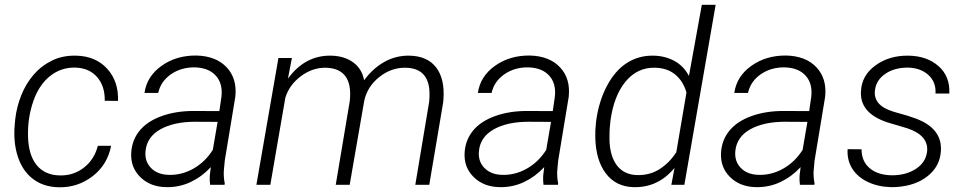

<svg xmlns="http://www.w3.org/2000/svg" viewBox="-20 -770 4022 800"><path d="M227.1 -39.1Q284.7 -37.1 328.9 -71Q373 -105 387.7 -162.6H442.9Q428.2 -84 366 -35.9Q303.7 12.2 224.1 10.3Q160.2 8.8 116.7 -24.9Q73.2 -58.6 54 -118.2Q34.7 -177.7 41.5 -252.4L43.5 -273.4Q49.3 -324.7 68.6 -373Q87.9 -421.4 120.1 -458.7Q152.3 -496.1 197 -517.8Q241.7 -539.6 297.9 -538.1Q378.9 -536.1 426.8 -483.4Q474.6 -430.7 471.7 -349.6L416.5 -350.1Q417.5 -411.1 384.8 -448.7Q352.1 -486.3 295.4 -488.3Q234.9 -490.2 188.5 -453.1Q142.1 -416 118.7 -348.1Q95.2 -280.3 96.7 -204.1Q98.1 -125.5 131.8 -83.3Q165.5 -41 227.1 -39.1Z M855.5 0Q853 -18.6 854 -37.1L858.4 -73.7Q821.8 -34.2 774.7 -11.7Q727.5 10.7 672.9 9.8Q606 8.8 564.2 -32.5Q522.5 -73.7 526.9 -136.2Q530.8 -188.5 562.7 -226.8Q594.7 -265.1 653.8 -286.4Q712.9 -307.6 786.1 -307.6L894 -307.1L902.8 -367.7Q908.7 -421.9 879.4 -454.6Q850.1 -487.3 793 -489.3Q735.4 -490.2 692.6 -460.7Q649.9 -431.2 639.2 -382.8H582Q591.8 -452.1 653.3 -495.8Q714.8 -539.6 798.8 -538.6Q880.4 -536.6 924.6 -489.3Q968.8 -441.9 960.4 -366.2L916.5 -100.6L912.6 -58.1Q911.1 -31.7 916.5 -5.9L915.5 0ZM682.6 -41.5Q736.3 -39.6 785.4 -67.1Q834.5 -94.7 866.7 -145.5L886.7 -262.2L793.5 -262.7Q704.6 -262.7 648.4 -231.2Q592.3 -199.7 586.4 -141.1Q582 -98.1 609.1 -70.3Q636.2 -42.5 682.6 -41.5Z M1196.3 -528.3 1179.7 -442.4Q1251 -540 1358.9 -538.1Q1414.6 -537.1 1451.4 -510.3Q1488.3 -483.4 1497.1 -435.5Q1533.2 -484.9 1581.3 -512Q1629.4 -539.1 1686 -538.1Q1761.2 -536.6 1797.6 -488.5Q1834 -440.4 1827.6 -355.5L1826.7 -344.2L1768.6 0H1710.4L1768.1 -345.2Q1771 -374 1768.6 -399.9Q1758.8 -486.3 1669.9 -487.8Q1610.4 -488.8 1560.3 -449Q1510.3 -409.2 1497.6 -349.6L1437 0H1378.9L1437.5 -349.6Q1451.7 -484.4 1338.4 -487.8Q1282.2 -488.8 1233.9 -452.6Q1185.5 -416.5 1168.9 -362.8L1106.4 0H1048.3L1140.1 -528.3Z M2244.6 0Q2242.2 -18.6 2243.2 -37.1L2247.6 -73.7Q2210.9 -34.2 2163.8 -11.7Q2116.7 10.7 2062 9.8Q1995.1 8.8 1953.4 -32.5Q1911.6 -73.7 1916 -136.2Q1919.9 -188.5 1951.9 -226.8Q1983.9 -265.1 2043 -286.4Q2102.1 -307.6 2175.3 -307.6L2283.2 -307.1L2292 -367.7Q2297.9 -421.9 2268.6 -454.6Q2239.3 -487.3 2182.1 -489.3Q2124.5 -490.2 2081.8 -460.7Q2039.1 -431.2 2028.3 -382.8H1971.2Q1981 -452.1 2042.5 -495.8Q2104 -539.6 2188 -538.6Q2269.5 -536.6 2313.7 -489.3Q2357.9 -441.9 2349.6 -366.2L2305.7 -100.6L2301.8 -58.1Q2300.3 -31.7 2305.7 -5.9L2304.7 0ZM2071.8 -41.5Q2125.5 -39.6 2174.6 -67.1Q2223.6 -94.7 2255.9 -145.5L2275.9 -262.2L2182.6 -262.7Q2093.8 -262.7 2037.6 -231.2Q1981.4 -199.7 1975.6 -141.1Q1971.2 -98.1 1998.3 -70.3Q2025.4 -42.5 2071.8 -41.5Z M2463.9 -265.6Q2475.1 -348.6 2509.3 -412.8Q2543.5 -477.1 2593 -508.3Q2642.6 -539.6 2704.1 -538.1Q2751 -537.1 2789.6 -516.4Q2828.1 -495.6 2850.6 -453.6L2904.3 -750H2961.9L2831.5 0H2777.3L2790.5 -70.3Q2721.7 12.7 2619.6 9.8Q2545.9 7.8 2504.2 -47.6Q2462.4 -103 2460.4 -196.8Q2459.5 -227.1 2462.9 -255.4ZM2522.5 -255.9Q2518.6 -223.1 2519.5 -186Q2521.5 -119.1 2550.5 -80.8Q2579.6 -42.5 2633.3 -40.5Q2687.5 -39.1 2728.5 -65.4Q2769.5 -91.8 2797.9 -135.7L2840.3 -384.8Q2826.2 -432.1 2793.7 -459.2Q2761.2 -486.3 2710.9 -487.8Q2636.7 -490.2 2587.2 -430.9Q2537.6 -371.6 2523.4 -266.1Z M3313 0Q3310.5 -18.6 3311.5 -37.1L3315.9 -73.7Q3279.3 -34.2 3232.2 -11.7Q3185.1 10.7 3130.4 9.8Q3063.5 8.8 3021.7 -32.5Q2980 -73.7 2984.4 -136.2Q2988.3 -188.5 3020.3 -226.8Q3052.2 -265.1 3111.3 -286.4Q3170.4 -307.6 3243.7 -307.6L3351.6 -307.1L3360.4 -367.7Q3366.2 -421.9 3336.9 -454.6Q3307.6 -487.3 3250.5 -489.3Q3192.9 -490.2 3150.1 -460.7Q3107.4 -431.2 3096.7 -382.8H3039.6Q3049.3 -452.1 3110.8 -495.8Q3172.4 -539.6 3256.3 -538.6Q3337.9 -536.6 3382.1 -489.3Q3426.3 -441.9 3418 -366.2L3374 -100.6L3370.1 -58.1Q3368.7 -31.7 3374 -5.9L3373 0ZM3140.1 -41.5Q3193.8 -39.6 3242.9 -67.1Q3292 -94.7 3324.2 -145.5L3344.2 -262.2L3251 -262.7Q3162.1 -262.7 3106 -231.2Q3049.8 -199.7 3043.9 -141.1Q3039.6 -98.1 3066.7 -70.3Q3093.8 -42.5 3140.1 -41.5Z M3842.8 -137.7Q3850.6 -205.1 3760.7 -235.4L3676.8 -260.3Q3561 -299.3 3567.4 -390.6Q3570.8 -456.5 3628.2 -497.8Q3685.5 -539.1 3764.6 -538.1Q3842.3 -537.1 3890.6 -494.4Q3939 -451.7 3935.5 -380.4H3877.9Q3880.9 -427.7 3848.4 -457.5Q3815.9 -487.3 3762.2 -488.3Q3706.5 -488.3 3668.5 -462.2Q3630.4 -436 3625.5 -393.1Q3618.2 -330.1 3702.6 -304.7L3763.7 -287.1L3796.4 -275.9Q3906.7 -234.4 3900.4 -140.6Q3896.5 -77.1 3845.5 -36.4Q3794.4 4.4 3713.9 9.3L3693.8 9.8Q3640.6 8.8 3597.7 -11Q3554.7 -30.8 3531.7 -66.4Q3508.8 -102.1 3511.7 -148.4L3569.8 -147.9Q3569.8 -98.1 3603.5 -69.3Q3637.2 -40.5 3696.3 -39.6Q3754.9 -39.6 3795.9 -66.2Q3836.9 -92.8 3842.8 -137.7Z"/></svg>

Font: RobotoInd Light
Style: Italic
Weight: 300
Italic angle: -12°
Designer: Google
Version: Version 2.001151; 2014